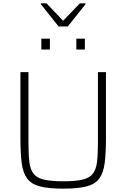

<svg xmlns="http://www.w3.org/2000/svg" viewBox="-20 -1119 755 1147"><path d="M358 8Q270 8 218.5 -5.5Q167 -19 142 -53Q117 -87 109.5 -146Q102 -205 102 -296V-688H150V-265Q150 -195 155.5 -150.5Q161 -106 180.5 -81Q200 -56 242.5 -46Q285 -36 358 -36Q431 -36 473 -46Q515 -56 534.5 -81Q554 -106 559.5 -150.5Q565 -195 565 -265V-688H613V-296Q613 -205 605.5 -146Q598 -87 573.5 -53Q549 -19 497.5 -5.5Q446 8 358 8ZM227 -823V-888H278V-823ZM436 -823V-888H487V-823ZM330 -961 224 -1094V-1099H258L357 -995L457 -1099H491V-1094L385 -961Z"/></svg>

Font: Saira ExtraLight
Style: Regular
Weight: 200
Designer: Hector Gatti with collaboration of the Omnibus-Type team
Foundry: Omnibus-Type
Version: Version 1.100; ttfautohint (v1.8.3)